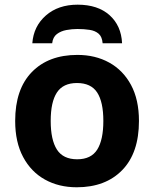

<svg xmlns="http://www.w3.org/2000/svg" viewBox="-20 -791 659 821"><path d="M574.2 -273.9Q574.2 -137.2 502.7 -63.7Q431.2 9.8 308.1 9.8Q231.4 9.8 172.1 -23.2Q112.8 -56.2 78.9 -119.6Q44.9 -183.1 44.9 -273.9Q44.9 -409.7 116.2 -482.9Q187.5 -556.2 311 -556.2Q387.7 -556.2 447 -523.4Q506.3 -490.7 540.3 -427.7Q574.2 -364.7 574.2 -273.9ZM196.8 -273.9Q196.8 -192.9 223.4 -151.4Q250 -109.9 310.1 -109.9Q369.6 -109.9 395.8 -151.4Q421.9 -192.9 421.9 -273.9Q421.9 -355 395.5 -395.5Q369.1 -436 309.1 -436Q250 -436 223.4 -395.5Q196.8 -355 196.8 -273.9ZM312 -771Q398.4 -771 448.5 -726.1Q498.5 -681.2 502 -606H418.9Q416.5 -634.3 401.6 -647Q386.7 -659.7 363.3 -663.3Q339.8 -667 311 -667Q287.6 -667 263.9 -662.6Q240.2 -658.2 223.1 -645.3Q206.1 -632.3 203.1 -606H118.2Q123.5 -678.7 176.3 -724.9Q229 -771 312 -771Z"/></svg>

Font: Open Sans
Style: Bold
Weight: 700
Designer: Monotype Design Team
Foundry: Monotype Imaging Inc.
Version: Version 3.000; ttfautohint (v1.8.4)